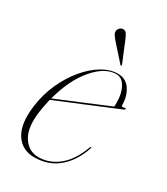

<svg xmlns="http://www.w3.org/2000/svg" viewBox="-155 -661 641 739"><g transform="rotate(30 166.0 -292.0)"><path d="M291 -130Q269.5 -66 225.8 -29.2Q182 7.5 119.5 7.5Q65 7.5 37 -36.5Q9 -80.5 21 -165.5Q28.5 -219.5 50.2 -267.5Q72 -315.5 103 -352.8Q134 -390 169.2 -411.2Q204.5 -432.5 239 -432.5Q274.5 -432.5 293.8 -404Q313 -375.5 313 -337Q313 -326.5 326 -331.5Q330.5 -333 332 -330Q333 -327 329 -325Q326 -323.5 304 -314.5Q282 -305.5 249.2 -291.8Q216.5 -278 180.2 -263Q144 -248 112.2 -235Q80.5 -222 61.5 -214Q55 -187 50.5 -158.5Q39 -81.5 64 -41.2Q89 -1 133.5 -1Q181 -1 221 -32.8Q261 -64.5 286 -131Q287.5 -136 290 -136Q293.5 -136 291 -130ZM235 -428Q185 -428 137 -372.2Q89 -316.5 63.5 -221.5Q84 -230 117 -243.8Q150 -257.5 185.5 -272.2Q221 -287 249.5 -299Q278 -311 289 -315.5Q290 -321 290 -334Q290 -373.5 274.8 -400.8Q259.5 -428 235 -428ZM287 -310Q287 -310 287 -310.5ZM199 -557 234.5 -471Q236.5 -467.5 234 -466Q231.5 -463.5 229.5 -467L166.5 -537.5Q158 -547.5 152.8 -556Q147.5 -564.5 149.5 -574Q151.5 -581 157.2 -586Q163 -591 171 -591Q181 -591 186.8 -582Q192.5 -573 199 -557Z"/></g></svg>

Font: Fraunces 144pt S000 Thin
Style: Italic
Weight: 100
Italic angle: -16°
Version: Version 1.000; ttfautohint (v1.8.3)